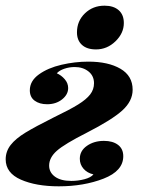

<svg xmlns="http://www.w3.org/2000/svg" viewBox="-31 -642 548 676"><path d="M337 -622Q369 -622 387 -606Q405 -590 405 -561Q405 -525 375.5 -496.5Q346 -468 307 -468Q275 -468 257.5 -484Q240 -500 240 -528Q240 -568 268 -595Q296 -622 337 -622ZM298 -28Q276 -33 263 -48Q250 -63 250 -83Q250 -111 275 -128.5Q300 -146 335 -146Q366 -146 384.5 -132Q403 -118 403 -92Q403 -40 333.5 -13Q264 14 176 14Q96 14 42.5 -9.5Q-11 -33 -11 -81Q-11 -109 6.5 -131.5Q24 -154 58.5 -175Q93 -196 157 -228Q215 -256 244 -274Q273 -292 286.5 -309.5Q300 -327 300 -349Q300 -375 280.5 -390.5Q261 -406 232 -406Q213 -406 195.5 -400Q178 -394 169 -384Q185 -377 197 -363Q209 -349 209 -332Q209 -309 187.5 -292Q166 -275 135 -275Q108 -275 91 -287.5Q74 -300 74 -324Q74 -357 106 -380Q138 -403 185.5 -414Q233 -425 280 -425Q350 -425 393 -400Q436 -375 436 -326Q436 -286 399.5 -253Q363 -220 275 -175Q196 -135 169 -111Q142 -87 142 -59Q142 -35 162.5 -20Q183 -5 220 -5Q244 -5 266.5 -11Q289 -17 298 -28Z"/></svg>

Font: Playfair Display SC
Style: Bold Italic
Weight: 700
Italic angle: -14°
Designer: Claus Eggers Sørensen
Foundry: Claus Eggers Sørensen
Version: Version 1.200; ttfautohint (v1.6)